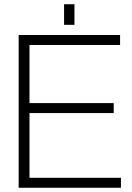

<svg xmlns="http://www.w3.org/2000/svg" viewBox="-20 -885 622 905"><path d="M68 0H550V-47H119V-352H516V-399H119V-673H546V-720H68ZM282 -768H331V-865H282Z"/></svg>

Font: Aspekta 200
Style: Regular
Weight: 200
Designer: Ivo Dolenc
Version: Version 2.000